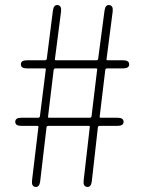

<svg xmlns="http://www.w3.org/2000/svg" viewBox="-20 -735 561 755"><path d="M119 0Q103 -2 106 -26L131 -235Q132 -240 127 -240H64Q40 -240 40 -256Q40 -272 64 -272H130Q136 -272 137 -278L160 -461Q161 -466 156 -466H86Q62 -466 62 -482Q62 -498 86 -498H157Q163 -498 164 -504L188 -693Q191 -717 207 -715Q223 -713 220 -689L196 -503Q195 -498 200 -498H359Q365 -498 366 -504L391 -693Q394 -717 410 -715Q426 -713 423 -689L399 -503Q398 -498 403 -498H464Q488 -498 488 -482Q488 -466 464 -466H401Q395 -466 394 -460L372 -277Q371 -272 376 -272H442Q466 -272 466 -256Q466 -240 442 -240H372Q366 -240 365 -235L341 -22Q338 2 322 0Q306 -2 309 -26L333 -235Q334 -240 329 -240H170Q164 -240 163 -235L138 -22Q135 2 119 0ZM169 -277Q168 -272 173 -272H333Q339 -272 340 -278L362 -461Q363 -466 358 -466H198Q192 -466 191 -460Z"/></svg>

Font: Resource Han Rounded KR ExtraLight
Style: Regular
Weight: 250
Designer: Cyano Hao (round all glyphs); Ryoko NISHIZUKA 西塚涼子 (kana, bopomofo & ideographs); Paul D. Hunt (Latin, Greek & Cyrillic)
Foundry: Cyano Hao
Version: 0.990